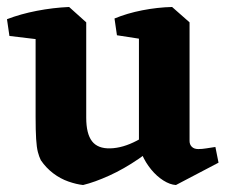

<svg xmlns="http://www.w3.org/2000/svg" viewBox="-20 -514 652 550"><path d="M218 16Q199 14 176 6Q153 -2 132.5 -17.5Q112 -33 97 -55Q92 -65 88.5 -78.5Q85 -92 83.5 -116Q82 -140 82 -179V-448L178 -494L227 -450V-177Q227 -131 243.5 -109.5Q260 -88 296 -89Q332 -90 372 -111Q412 -132 449 -157L459 -125Q421 -89 378 -59.5Q335 -30 293 -11Q251 8 218 16ZM7 -411 0 -459Q39 -474 85.5 -483Q132 -492 178 -494L182 -438L116 -398ZM484 16Q467 15 448 3Q429 -9 413 -28.5Q397 -48 387 -71L378 -80V-448L473 -494L523 -450V-110Q523 -100 529.5 -93.5Q536 -87 548 -87Q559 -87 571 -89Q583 -91 597 -93L606 -48ZM315 -413 308 -461Q344 -476 387.5 -484.5Q431 -493 473 -494L477 -438L412 -398Z"/></svg>

Font: Eczar SemiBold
Style: Regular
Weight: 600
Designer: Vaibhav Singh
Foundry: Rosetta Type Foundry
Version: Version 2.000